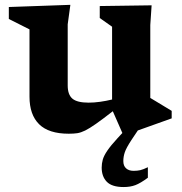

<svg xmlns="http://www.w3.org/2000/svg" viewBox="-20 -541 751 794"><path d="M260 -187.5Q260 -149.5 279.5 -133Q299 -116.5 346.5 -116.5Q368.5 -116.5 393.8 -120Q419 -123.5 443.5 -129.5V-430.5L392.5 -466.5V-516L607 -519L601.5 -437.5V-136Q607.5 -132.5 624.8 -122Q642 -111.5 660.8 -100.2Q679.5 -89 690 -82.5V-51.5L550 -1.5L523.5 38Q502 71 496 89Q490 107 490 125Q490 145 501.5 155.2Q513 165.5 532.5 165.5Q547.5 165.5 559.8 162.8Q572 160 591.5 150.5V194Q561 216.5 540 224.5Q519 232.5 491.5 232.5Q443 232.5 421.8 210.8Q400.5 189 400.5 152Q400.5 135.5 405 119.2Q409.5 103 423.8 82Q438 61 466.5 30L486 9L446.5 -81Q403.5 -47.5 376.8 -28.8Q350 -10 332.2 -1.2Q314.5 7.5 299.5 9.8Q284.5 12 264.5 12Q181.5 12 141.8 -27.2Q102 -66.5 102 -141V-419.5L16.5 -462.5V-512L271 -521L260 -440.5Z"/></svg>

Font: Newsreader 6pt SemiBold
Style: Regular
Weight: 600
Designer: Hugues Gentile
Foundry: Production Type
Version: Version 1.003; ttfautohint (v1.8.3)